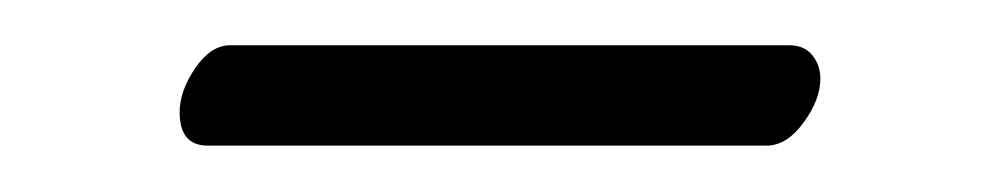

<svg xmlns="http://www.w3.org/2000/svg" viewBox="-20 -593 437 84"><path d="M315.4 -529.3H70.8Q58.6 -529.3 58.6 -543.9Q58.6 -553.2 65.4 -563.2Q72.3 -573.2 80.6 -573.2H325.2Q332 -573.2 335.4 -568.8Q338.9 -564.5 338.9 -558.6Q338.9 -549.3 331.5 -539.3Q324.2 -529.3 315.4 -529.3Z"/></svg>

Font: Libertinage
Style: l
Weight: 400
Designer: OSP
Foundry: OSP
Version: Version 1.0; 2008; OFL relea